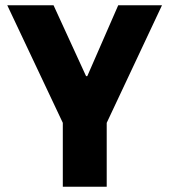

<svg xmlns="http://www.w3.org/2000/svg" viewBox="-20 -706 640 726"><path d="M217.5 0V-241.5L7.5 -686H182.5L305.5 -418H310L427 -686H592.5L383.5 -241.5V0Z"/></svg>

Font: Chivo Mono Medium
Style: Regular
Weight: 500
Monospace: yes
Designer: Hector Gatti
Foundry: Omnibus-Type
Version: Version 1.008